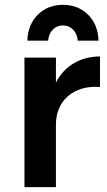

<svg xmlns="http://www.w3.org/2000/svg" viewBox="-20 -773 443 793"><path d="M393 -540V-414Q310 -419 260.5 -375.5Q211 -332 211 -258V0H81V-535H211V-432Q238 -484 284.5 -511.5Q331 -539 393 -540ZM93 -605Q95 -671 136 -712Q177 -753 240 -753Q303 -753 344 -712Q385 -671 387 -605H301Q299 -633 282 -650.5Q265 -668 240 -668Q215 -668 198 -650.5Q181 -633 179 -605Z"/></svg>

Font: Montserrat Medium
Style: Regular
Weight: 500
Designer: Julieta Ulanovsky
Foundry: Julieta Ulanovsky
Version: Version 6.001